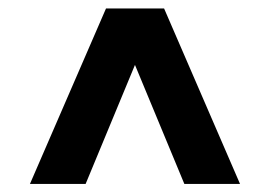

<svg xmlns="http://www.w3.org/2000/svg" viewBox="-20 -580 645 459"><path d="M233.4 -559.7H372.3L553.8 -140.3H420.7L265 -515.6H340.3L184.7 -140.3H51.6Z"/></svg>

Font: iiserrat Thin
Style: Regular
Weight: 100
Designer: Akira Ohta
Foundry: Akira Ohta
Version: Version 1.200;Glyphs 3.3.1 (3343)